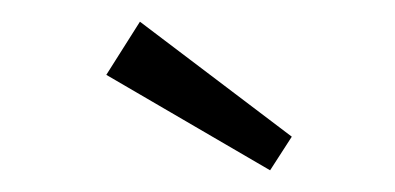

<svg xmlns="http://www.w3.org/2000/svg" viewBox="-20 -772 364 177"><path d="M78 -703 109 -752 249 -646 229 -615Z"/></svg>

Font: Fz Poppins ExtLt
Style: Regular
Weight: 200
Designer: Ninad Kale (Devanagari), Jonny Pinhorn (Latin)
Foundry: Indian Type Foundry
Version: Vit hóa bi Vntype.Com & FontZin.Com